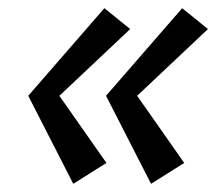

<svg xmlns="http://www.w3.org/2000/svg" viewBox="-20 -519 544 469"><path d="M49 -285 235 -499 298 -448 125 -285 240 -121 159 -70ZM239 -285 425 -499 488 -448 315 -285 430 -121 349 -70Z"/></svg>

Font: Fahkwang SemiBold
Style: Italic
Weight: 600
Italic angle: -10°
Version: Version 1.000; ttfautohint (v1.6)